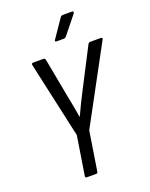

<svg xmlns="http://www.w3.org/2000/svg" viewBox="-154 -916 780 997"><g transform="rotate(-20 236.0 -417.5)"><path d="M149 0Q140 0 141 -9L175 -224L82 -645Q81 -655 91 -655H148Q155 -655 158 -646L198 -432Q204 -401 210 -370.5Q216 -340 221 -308H222Q236 -339 251 -369.5Q266 -400 282 -431L393 -646Q398 -655 405 -655H465Q470 -655 471.5 -652.5Q473 -650 471 -645L244 -225L210 -9Q209 0 201 0ZM242 -717Q238 -717 236 -720Q234 -723 238 -728L305 -826Q311 -835 320 -835H371Q376 -835 377.5 -831.5Q379 -828 376 -823L298 -726Q294 -721 291 -719Q288 -717 283 -717Z"/></g></svg>

Font: Sofia Sans Condensed
Style: Italic
Weight: 400
Italic angle: -9°
Designer: Botio Nikoltchev, Ani Petrova
Foundry: lettersoup
Version: Version 4.101